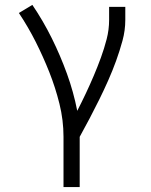

<svg xmlns="http://www.w3.org/2000/svg" viewBox="-20 -558 616 783"><path d="M239 205H305V0Q326 -38 346 -76Q366 -114 385 -152.5Q404 -191 421.5 -230.5Q439 -270 453.5 -310Q468 -350 479.5 -392Q491 -434 491 -477V-530H425V-477Q425 -437 415 -398.5Q405 -360 391.5 -323Q378 -286 362.5 -249.5Q347 -213 330 -177Q313 -141 295 -106Q280 -183 253 -257.5Q226 -332 191 -402.5Q156 -473 112 -538L57 -505Q95 -448 125.5 -387.5Q156 -327 181 -264Q206 -201 222.5 -134.5Q239 -68 239 0Z"/></svg>

Font: Iosevka Sparkle Light
Style: Regular
Weight: 300
Designer: Belleve Invis
Foundry: Belleve Invis
Version: Version 4.5.0; ttfautohint (v1.8.3)